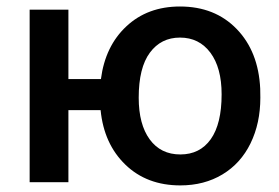

<svg xmlns="http://www.w3.org/2000/svg" viewBox="-20 -558 854 588"><path d="M189.5 -315.9V-528.3H70.8V0H189.5V-220.7H288.1Q298.3 -117.2 364 -53.7Q429.7 9.8 532.2 9.8Q605.5 9.8 661.4 -23.9Q717.3 -57.6 747.3 -119.1Q777.3 -180.7 777.3 -258.8L776.9 -286.6Q771.5 -400.4 704.8 -469.2Q638.2 -538.1 531.2 -538.1Q432.1 -538.1 367.2 -477.5Q302.2 -417 289.1 -315.9ZM404.8 -258.8Q404.8 -350.6 439 -396.7Q473.1 -442.9 531.2 -442.9Q589.8 -442.9 624.3 -396.7Q658.7 -350.6 658.7 -269Q658.7 -178.7 625.5 -131.8Q592.3 -85 532.2 -85Q472.2 -85 438.5 -131.1Q404.8 -177.2 404.8 -258.8Z"/></svg>

Font: FAU Chimera Medium
Style: Regular
Weight: 500
Version: Version 1.002;hotconv 1.0.117;makeotfexe 2.5.65602